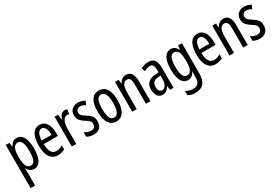

<svg xmlns="http://www.w3.org/2000/svg" viewBox="78 -1650 4358 2994"><g transform="rotate(-30 2257.5 -153.5)"><path d="M263 -547Q340 -547 380.5 -477.5Q421 -408 421 -269Q421 -136 381.5 -63Q342 10 268 10Q229 10 197 -11.5Q165 -33 146 -72H142Q144 -51 145 -33Q146 -15 146 0V240H65V-537H131L141 -464H146Q168 -508 197.5 -527.5Q227 -547 263 -547ZM245 -477Q195 -477 170.5 -430.5Q146 -384 146 -285V-265Q146 -159 170.5 -110Q195 -61 246 -61Q293 -61 315.5 -111.5Q338 -162 338 -268Q338 -372 316.5 -424.5Q295 -477 245 -477Z M677 -546Q732 -546 768 -514.5Q804 -483 822 -429.5Q840 -376 840 -309V-253H585Q588 -59 704 -59Q733 -59 761.5 -68Q790 -77 820 -96V-24Q764 10 695 10Q627 10 585 -26.5Q543 -63 524 -125Q505 -187 505 -265Q505 -402 548.5 -474Q592 -546 677 -546ZM677 -480Q636 -480 613 -440Q590 -400 586 -317H764Q764 -361 755 -398Q746 -435 726.5 -457.5Q707 -480 677 -480Z M1129 -547Q1153 -547 1175 -540L1163 -456Q1146 -463 1123 -463Q1095 -463 1072.5 -439Q1050 -415 1038 -374Q1026 -333 1026 -280V0H945V-537H1008L1019 -445H1024Q1041 -492 1067.5 -519.5Q1094 -547 1129 -547Z M1491 -144Q1491 -70 1451 -30Q1411 10 1339 10Q1302 10 1271 1.5Q1240 -7 1217 -20V-104Q1239 -86 1271 -74.5Q1303 -63 1336 -63Q1371 -63 1391 -83.5Q1411 -104 1411 -141Q1411 -173 1392.5 -195Q1374 -217 1329 -242Q1279 -273 1248 -308.5Q1217 -344 1217 -406Q1217 -470 1258.5 -508.5Q1300 -547 1367 -547Q1434 -547 1490 -512L1460 -447Q1439 -461 1416 -469.5Q1393 -478 1368 -478Q1334 -478 1314.5 -459Q1295 -440 1295 -408Q1295 -376 1314 -356Q1333 -336 1380 -307Q1430 -276 1460.5 -241Q1491 -206 1491 -144Z M1926 -269Q1926 -186 1906.5 -123Q1887 -60 1847 -25Q1807 10 1744 10Q1685 10 1645 -25Q1605 -60 1585 -122.5Q1565 -185 1565 -269Q1565 -402 1609 -474.5Q1653 -547 1746 -547Q1832 -547 1879 -476.5Q1926 -406 1926 -269ZM1648 -269Q1648 -166 1671.5 -113.5Q1695 -61 1746 -61Q1844 -61 1844 -269Q1844 -476 1746 -476Q1694 -476 1671 -424.5Q1648 -373 1648 -269Z M2230 -547Q2361 -547 2361 -364V0H2280V-348Q2280 -411 2264 -443Q2248 -475 2212 -475Q2160 -475 2137 -429Q2114 -383 2114 -279V0H2033V-537H2098L2107 -464H2112Q2129 -504 2160.5 -525.5Q2192 -547 2230 -547Z M2637 -547Q2713 -547 2745 -499Q2777 -451 2777 -362V0H2715L2703 -74H2701Q2659 10 2578 10Q2537 10 2510 -12.5Q2483 -35 2470.5 -71.5Q2458 -108 2458 -150Q2458 -230 2504 -274Q2550 -318 2635 -322L2696 -325V-360Q2696 -422 2679 -451Q2662 -480 2624 -480Q2580 -480 2523 -447L2497 -508Q2560 -547 2637 -547ZM2649 -263Q2541 -257 2541 -152Q2541 -103 2558 -79.5Q2575 -56 2606 -56Q2648 -56 2672.5 -97.5Q2697 -139 2697 -212V-266Z M3039 -547Q3077 -547 3105.5 -528Q3134 -509 3156 -466H3161L3170 -537H3238V6Q3238 118 3190 179Q3142 240 3035 240Q2998 240 2967.5 232.5Q2937 225 2908 209V132Q2976 168 3033 168Q3095 168 3126 135.5Q3157 103 3157 25V9Q3157 -8 3158 -29.5Q3159 -51 3161 -75H3157Q3114 10 3036 10Q2963 10 2922.5 -60Q2882 -130 2882 -266Q2882 -406 2924 -476.5Q2966 -547 3039 -547ZM3056 -475Q3009 -475 2987 -421.5Q2965 -368 2965 -265Q2965 -159 2988 -110Q3011 -61 3059 -61Q3157 -61 3157 -245V-270Q3157 -377 3133 -426Q3109 -475 3056 -475Z M3517 -546Q3572 -546 3608 -514.5Q3644 -483 3662 -429.5Q3680 -376 3680 -309V-253H3425Q3428 -59 3544 -59Q3573 -59 3601.5 -68Q3630 -77 3660 -96V-24Q3604 10 3535 10Q3467 10 3425 -26.5Q3383 -63 3364 -125Q3345 -187 3345 -265Q3345 -402 3388.5 -474Q3432 -546 3517 -546ZM3517 -480Q3476 -480 3453 -440Q3430 -400 3426 -317H3604Q3604 -361 3595 -398Q3586 -435 3566.5 -457.5Q3547 -480 3517 -480Z M3982 -547Q4113 -547 4113 -364V0H4032V-348Q4032 -411 4016 -443Q4000 -475 3964 -475Q3912 -475 3889 -429Q3866 -383 3866 -279V0H3785V-537H3850L3859 -464H3864Q3881 -504 3912.5 -525.5Q3944 -547 3982 -547Z M4483 -144Q4483 -70 4443 -30Q4403 10 4331 10Q4294 10 4263 1.5Q4232 -7 4209 -20V-104Q4231 -86 4263 -74.5Q4295 -63 4328 -63Q4363 -63 4383 -83.5Q4403 -104 4403 -141Q4403 -173 4384.5 -195Q4366 -217 4321 -242Q4271 -273 4240 -308.5Q4209 -344 4209 -406Q4209 -470 4250.5 -508.5Q4292 -547 4359 -547Q4426 -547 4482 -512L4452 -447Q4431 -461 4408 -469.5Q4385 -478 4360 -478Q4326 -478 4306.5 -459Q4287 -440 4287 -408Q4287 -376 4306 -356Q4325 -336 4372 -307Q4422 -276 4452.5 -241Q4483 -206 4483 -144Z"/></g></svg>

Font: Noto Sans Gurmukhi ExtraCondensed
Style: Regular
Weight: 400
Width: 2
Designer: Jelle Bosma - Monotype Design Team
Foundry: Monotype Imaging Inc.
Version: Version 2.004; ttfautohint (v1.8.4.7-5d5b)